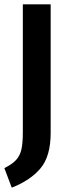

<svg xmlns="http://www.w3.org/2000/svg" viewBox="-29 -711 310 883"><path d="M204 -100Q204 8 157 63.5Q110 119 25 152L-9 62Q28 44 46 23.5Q64 3 70 -26Q76 -55 76 -105V-691H204Z"/></svg>

Font: Fira Sans Compressed Medium
Style: Regular
Weight: 500
Width: 1
Designer: bBox Type GmbH & Carrois Corporate GbR & Edenspiekermann AG
Foundry: bBox Type GmbH & Carrois Corporate GbR & Edenspiekermann AG
Version: Version 4.301